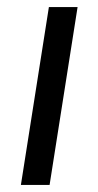

<svg xmlns="http://www.w3.org/2000/svg" viewBox="-20 -522 278 542"><path d="M39 0 118 -502H199L120 0Z"/></svg>

Font: Mulish
Style: Italic
Weight: 400
Italic angle: -9°
Designer: Vernon Adams
Foundry: Vernon Adams
Version: Version 3.603; ttfautohint (v1.8.3)